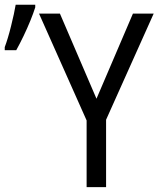

<svg xmlns="http://www.w3.org/2000/svg" viewBox="-21 -770 653 790"><path d="M376 -363.8 525.9 -713.9H611.3L415.5 -277.3V0H335.4V-274.4L139.6 -713.9H225.6ZM-1.5 -563.5V-576.2Q4.4 -591.3 11.2 -614Q18.1 -636.7 24.4 -662.4Q30.8 -688 35.9 -711.4Q41 -734.9 43.5 -750.5H124V-739.7Q116.7 -716.3 104 -685.1Q91.3 -653.8 75.9 -621.8Q60.5 -589.8 45.9 -563.5Z"/></svg>

Font: Open Sans SemiCondensed
Style: Regular
Weight: 400
Width: 4
Designer: Monotype Design Team
Foundry: Monotype Imaging Inc.
Version: Version 3.000